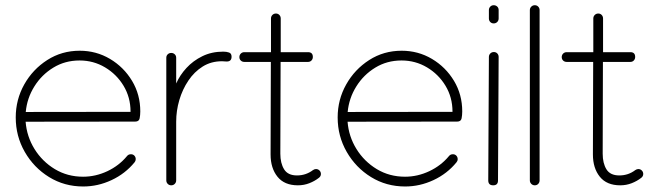

<svg xmlns="http://www.w3.org/2000/svg" viewBox="-20 -690 2459 721"><path d="M292.5 10.3Q221.7 10.3 164.3 -25.1Q106.9 -60.5 73 -119.6Q39.1 -178.7 39.1 -249Q39.1 -315.9 71 -372.8Q103 -429.7 157.5 -464.6Q211.9 -499.5 279.3 -499.5Q341.3 -499.5 393.1 -468.8Q444.8 -438 475.8 -386.5Q506.8 -335 506.8 -271.5Q506.8 -257.8 504.4 -245.6Q502 -233.4 487.8 -233.4L76.2 -232.9Q80.6 -177.2 109.6 -130.4Q138.7 -83.5 186 -54.9Q233.4 -26.4 292 -26.4Q338.9 -26.4 383.1 -47.1Q427.2 -67.9 457 -104Q462.4 -110.8 471.7 -110.8Q479.5 -110.8 484.6 -105.5Q489.7 -100.1 489.7 -92.3Q489.7 -85.9 485.4 -80.6Q450.2 -37.6 398.9 -13.7Q347.7 10.3 292.5 10.3ZM470.2 -271Q470.2 -324.2 444.1 -367.7Q418 -411.1 374.5 -437Q331.1 -462.9 278.8 -462.9Q224.1 -462.9 180.2 -436Q136.2 -409.2 108.9 -365.2Q81.5 -321.3 76.7 -269.5L470.2 -270Z M641.6 -376.5Q655.3 -407.7 680.2 -434.8Q705.1 -461.9 740 -479Q774.9 -496.1 818.4 -496.1Q831.1 -496.1 840.3 -492.7Q849.6 -489.3 849.6 -477.1Q849.6 -459 831.5 -459Q826.7 -459 822.3 -459.5Q817.9 -460 813.5 -460Q772.9 -460 741.2 -440.2Q709.5 -420.4 687.3 -387.2Q665 -354 653.3 -314Q641.6 -273.9 641.6 -232.9V-12.7Q641.6 -4.9 636.2 0.5Q630.9 5.9 623 5.9Q615.2 5.9 609.9 0.5Q604.5 -4.9 604.5 -12.7V-473.1Q604.5 -481 609.9 -486.1Q615.2 -491.2 623 -491.2Q630.9 -491.2 636.2 -486.1Q641.6 -481 641.6 -473.1Z M1098.6 5.9Q1047.9 5.9 1022 -26.4Q996.1 -58.6 996.1 -109.9V-113.3L997.1 -457.5H897.5Q889.6 -457.5 884.3 -462.6Q878.9 -467.8 878.9 -475.6Q878.9 -483.4 884.3 -488.8Q889.6 -494.1 897.5 -494.1H997.6V-620.6Q997.6 -628.4 1002.9 -633.8Q1008.3 -639.2 1016.1 -639.2Q1023.9 -639.2 1029.1 -633.8Q1034.2 -628.4 1034.2 -620.6V-494.1H1136.7Q1154.8 -494.1 1154.8 -476.1Q1154.8 -468.3 1149.7 -462.9Q1144.5 -457.5 1136.7 -457.5H1033.7L1032.7 -113.3V-112.8Q1032.7 -77.1 1046.9 -54.2Q1061 -31.2 1095.2 -31.2Q1128.9 -31.2 1155.3 -51.3Q1161.1 -55.2 1166.5 -55.2Q1174.3 -55.2 1179.7 -49.8Q1185.1 -44.4 1185.1 -36.6Q1185.1 -27.8 1177.2 -22Q1161.6 -9.8 1141.6 -2Q1121.6 5.9 1098.6 5.9Z M1501.5 10.3Q1430.7 10.3 1373.3 -25.1Q1315.9 -60.5 1282 -119.6Q1248 -178.7 1248 -249Q1248 -315.9 1280 -372.8Q1312 -429.7 1366.5 -464.6Q1420.9 -499.5 1488.3 -499.5Q1550.3 -499.5 1602.1 -468.8Q1653.8 -438 1684.8 -386.5Q1715.8 -335 1715.8 -271.5Q1715.8 -257.8 1713.4 -245.6Q1710.9 -233.4 1696.8 -233.4L1285.2 -232.9Q1289.6 -177.2 1318.6 -130.4Q1347.7 -83.5 1395 -54.9Q1442.4 -26.4 1501 -26.4Q1547.9 -26.4 1592 -47.1Q1636.2 -67.9 1666 -104Q1671.4 -110.8 1680.7 -110.8Q1688.5 -110.8 1693.6 -105.5Q1698.7 -100.1 1698.7 -92.3Q1698.7 -85.9 1694.3 -80.6Q1659.2 -37.6 1607.9 -13.7Q1556.6 10.3 1501.5 10.3ZM1679.2 -271Q1679.2 -324.2 1653.1 -367.7Q1627 -411.1 1583.5 -437Q1540 -462.9 1487.8 -462.9Q1433.1 -462.9 1389.2 -436Q1345.2 -409.2 1317.9 -365.2Q1290.5 -321.3 1285.6 -269.5L1679.2 -270Z M1815.9 -652.3Q1815.9 -659.7 1821 -665Q1826.2 -670.4 1834 -670.4Q1841.8 -670.4 1847.2 -665.3Q1852.5 -660.2 1852.5 -652.3V-620.6Q1852.5 -612.8 1847.2 -607.4Q1841.8 -602.1 1834 -602.1Q1826.2 -602.1 1821 -607.4Q1815.9 -612.8 1815.9 -620.6ZM1834.5 -494.6Q1842.3 -494.6 1847.4 -489.3Q1852.5 -483.9 1852.5 -476.1L1850.1 -12.7V-12.2Q1850.1 5.9 1832 5.9Q1813.5 5.9 1813.5 -12.7L1815.9 -476.1Q1815.9 -483.9 1821.3 -489.3Q1826.7 -494.6 1834.5 -494.6Z M1988.3 -670.4Q1996.1 -670.4 2001.2 -665Q2006.3 -659.7 2006.3 -651.9V-12.7Q2006.3 -4.9 2001.2 0.5Q1996.1 5.9 1988.3 5.9Q1980.5 5.9 1975.1 0.5Q1969.7 -4.9 1969.7 -12.7V-651.9Q1969.7 -659.7 1975.1 -665Q1980.5 -670.4 1988.3 -670.4Z M2309.1 5.9Q2258.3 5.9 2232.4 -26.4Q2206.5 -58.6 2206.5 -109.9V-113.3L2207.5 -457.5H2107.9Q2100.1 -457.5 2094.7 -462.6Q2089.4 -467.8 2089.4 -475.6Q2089.4 -483.4 2094.7 -488.8Q2100.1 -494.1 2107.9 -494.1H2208V-620.6Q2208 -628.4 2213.4 -633.8Q2218.8 -639.2 2226.6 -639.2Q2234.4 -639.2 2239.5 -633.8Q2244.6 -628.4 2244.6 -620.6V-494.1H2347.2Q2365.2 -494.1 2365.2 -476.1Q2365.2 -468.3 2360.1 -462.9Q2355 -457.5 2347.2 -457.5H2244.1L2243.2 -113.3V-112.8Q2243.2 -77.1 2257.3 -54.2Q2271.5 -31.2 2305.7 -31.2Q2339.4 -31.2 2365.7 -51.3Q2371.6 -55.2 2377 -55.2Q2384.8 -55.2 2390.1 -49.8Q2395.5 -44.4 2395.5 -36.6Q2395.5 -27.8 2387.7 -22Q2372.1 -9.8 2352.1 -2Q2332 5.9 2309.1 5.9Z"/></svg>

Font: Manjari Thin
Style: Regular
Weight: 100
Designer: Santhosh Thottingal <santhosh.thottingal@gmail.com>
Version: Version 2.000